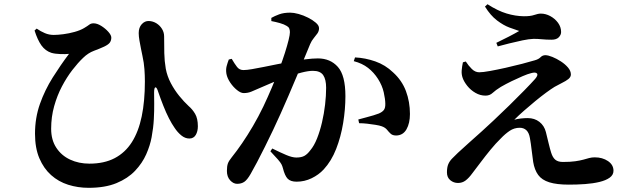

<svg xmlns="http://www.w3.org/2000/svg" viewBox="-20 -849 3040 923"><path d="M146.1 -702.3 156.3 -711.5Q175.8 -698 195.9 -689.6Q216 -681.1 238.1 -681.1Q257.3 -681.1 284.7 -684.6Q312 -688.1 339 -695.7Q366.1 -703.3 384.1 -714Q401.3 -724.2 409.4 -730.6Q417.4 -736.9 429.8 -736.9Q446.9 -736.9 466.6 -724.6Q486.3 -712.3 500.7 -696.2Q515.1 -680 515.1 -668.2Q515.1 -654.9 508.4 -644.9Q501.7 -634.9 480.5 -624.8Q459.1 -614.9 431.5 -604.7Q403.9 -594.5 379.5 -570.8Q354.5 -547 327.6 -512.2Q300.8 -477.3 277.8 -433.7Q254.8 -390.1 240.4 -338.6Q225.9 -287 225.9 -230Q225.9 -176.4 250.6 -138.9Q275.2 -101.3 316.9 -81.8Q358.7 -62.3 410 -62.3Q480.9 -62.3 531.3 -88.7Q581.8 -115.1 613.9 -165.6Q646 -216.1 661.3 -289.7Q676.5 -363.2 676.5 -457.4Q676.5 -486.6 674.3 -516.6Q672.2 -546.6 664.7 -580.9Q661.9 -594.7 657.8 -614.5Q653.8 -634.2 650.3 -654.5Q646.8 -674.8 646.8 -690Q646.8 -716.7 661.5 -732.8Q676.2 -748.8 695.8 -748Q715.3 -747.3 732 -737Q748.7 -726.6 758.8 -710Q769 -693.3 769 -674Q769 -631.9 769.8 -593.6Q770.6 -555.4 776.9 -518.8Q783.8 -482.4 801.3 -449.2Q818.9 -416 841.6 -388Q864.4 -359.9 886.8 -339.2Q905.3 -323.4 918.1 -301.5Q931 -279.6 931.2 -242.1Q931.2 -217.4 921 -200.2Q910.8 -183.1 890.2 -183.1Q869.8 -183.1 851.5 -198.1Q833.3 -213.1 819.2 -234.6Q806.3 -252.8 792.2 -280.2Q778.2 -307.6 765.2 -340.6Q752.2 -373.5 740.7 -407Q733.7 -429.9 727.3 -429.1Q720.8 -428.2 720.8 -403.3Q720.8 -384.3 721.3 -350.9Q721.7 -317.5 719.5 -276Q717.3 -234.4 708.9 -189.5Q701.7 -150 683 -107.4Q664.2 -64.8 629.4 -28Q594.5 8.8 539.8 31.4Q485.1 53.9 406 53.9Q354.5 53.9 307.9 39.2Q261.3 24.5 225.7 -7.3Q190.1 -39.1 169.2 -88.2Q148.3 -137.4 148.3 -206.4Q148.3 -282.4 172 -349.5Q195.8 -416.6 233.7 -476.8Q271.6 -536.9 311.7 -590Q295.4 -588.2 269.8 -589.1Q244.1 -590 226.7 -595.1Q197.9 -604.6 179.2 -630.6Q160.6 -656.7 146.1 -702.3Z M1288.9 -135.1Q1327 -116.1 1356 -103.9Q1384.9 -91.7 1404.6 -91.7Q1429.1 -91.7 1443.6 -99.9Q1458.1 -108.1 1471.8 -126.6Q1490.1 -148.2 1504.2 -183.6Q1518.2 -218.9 1528 -261Q1537.8 -303.1 1542.8 -346.1Q1547.8 -389.1 1547.8 -426.8Q1547.8 -467.1 1533.7 -487.8Q1519.5 -508.5 1484.2 -508.5Q1462.2 -508.5 1429.4 -500.1Q1396.5 -491.8 1360 -478.9Q1323.5 -466 1289.4 -452Q1255.2 -437.9 1230.9 -426.8Q1205.9 -416 1189.1 -408.8Q1172.2 -401.5 1151.6 -401.5Q1137.4 -401.5 1119.3 -416.1Q1101.1 -430.7 1086.8 -452Q1072.5 -473.3 1068.5 -493.9Q1065.1 -514.3 1069.5 -531Q1074 -547.7 1079.9 -562.9L1093.9 -566.2Q1107.9 -542.1 1119.5 -527.2Q1131 -512.2 1150.1 -512.2Q1166 -512.2 1191.4 -516.6Q1216.8 -521 1248.9 -527.4Q1281.1 -533.8 1316.8 -541.1Q1352.6 -548.4 1388.8 -554.4Q1413.2 -559.4 1448 -563.8Q1482.8 -568.2 1508 -568.2Q1567.9 -568.2 1604.2 -527.4Q1640.5 -486.6 1640.5 -386.8Q1640.5 -323.4 1629.6 -257.3Q1618.7 -191.1 1596 -133Q1573.3 -74.8 1536.1 -34.5Q1512.1 -8.6 1478 7.9Q1443.9 24.4 1405.9 24.4Q1377.1 24.4 1363.1 10.3Q1349.2 -3.8 1339.9 -40.9Q1337.4 -50.9 1332.9 -59.5Q1328.3 -68.1 1316.4 -81.9Q1304.4 -95.8 1279.8 -121.7ZM1284.4 -747.7V-763Q1299.8 -771.8 1321.8 -780Q1343.8 -788.2 1375.2 -788.2Q1392.1 -788.2 1415.6 -781.8Q1439 -775.3 1461.4 -763.9Q1483.7 -752.5 1498.7 -739.5Q1513.7 -726.4 1513.7 -713.3Q1513.7 -699.7 1506 -688.5Q1498.2 -677.4 1488.2 -665.5Q1478.1 -653.6 1470.9 -636.8Q1461.4 -613.7 1444.8 -573.7Q1428.1 -533.6 1408 -485.5Q1387.8 -437.5 1367.2 -389.5Q1346.5 -341.6 1329.3 -303.2Q1312.4 -265.3 1292.8 -224Q1273.1 -182.7 1253.3 -142.8Q1233.5 -102.9 1215.8 -69.4Q1198 -35.9 1184.7 -12.6Q1168.4 15.7 1154.3 25.2Q1140.2 34.7 1119.8 34.7Q1101.9 34.7 1086.4 17.9Q1070.8 1 1070.8 -27.3Q1070.8 -49.5 1075.3 -62.5Q1079.8 -75.5 1093.6 -92.3Q1118.2 -123 1144 -160.7Q1169.9 -198.4 1196 -243Q1222.1 -287.5 1246.2 -337.4Q1267.4 -382.2 1286.7 -427.8Q1306 -473.4 1322.1 -516.2Q1338.3 -559 1349.7 -594.9Q1361 -630.7 1367.4 -656.7Q1373.7 -682.8 1373.7 -694.2Q1373.7 -704.4 1370.5 -712Q1367.3 -719.6 1358.5 -724.3Q1346 -732.2 1325.5 -738Q1305 -743.8 1284.4 -747.7ZM1680.7 -555 1686.7 -573Q1735.9 -570.7 1784.2 -553.8Q1832.5 -536.9 1869.7 -501Q1912.2 -462.6 1931.5 -411.1Q1950.7 -359.7 1950.7 -301.2Q1950.7 -256.5 1934.1 -227.4Q1917.5 -198.3 1884.9 -197.6Q1867.5 -197.6 1858.4 -205.9Q1849.2 -214.2 1840.7 -225Q1832.1 -235.8 1815.2 -241.9Q1804.5 -245.8 1785.1 -248.9Q1765.8 -252.1 1744.9 -254.4Q1724.1 -256.7 1706.3 -256.7L1702.5 -274.6Q1723.9 -280.5 1742.3 -285.3Q1760.6 -290.1 1775.5 -294.6Q1790.3 -299.2 1801.4 -303.4Q1818.1 -310.6 1825.5 -320.6Q1832.9 -330.5 1832.3 -351Q1832 -372.9 1824.7 -405.3Q1817.4 -437.8 1797.3 -469.5Q1777.5 -500.7 1749.4 -522.6Q1721.3 -544.5 1680.7 -555Z M2219.1 -553.4Q2232.3 -533 2248.3 -517.3Q2264.4 -501.5 2284 -501.5Q2300.9 -501.5 2335.7 -507.8Q2370.4 -514.1 2411.2 -523.2Q2452.1 -532.4 2489.8 -542.2Q2527.6 -552.1 2551.5 -559.3Q2569.3 -564.3 2578.7 -574Q2588.1 -583.7 2601.7 -583.7Q2614.6 -583.7 2635.3 -575.4Q2655.9 -567.1 2676.3 -553.8Q2696.7 -540.6 2710.6 -524.3Q2724.4 -508 2724.4 -491Q2724.4 -478.6 2712.3 -468.9Q2700.1 -459.3 2682.1 -450.6Q2664.1 -441.8 2646.1 -431.5Q2629.6 -421.4 2605.2 -403.5Q2580.8 -385.6 2553.5 -363.1Q2526.2 -340.6 2499.7 -317.4Q2473.1 -294.1 2452.4 -273.4Q2466.7 -277.4 2484.1 -279.4Q2501.6 -281.3 2517 -281.3Q2549.7 -281.3 2573 -263.2Q2596.4 -245 2604.2 -214.4Q2610.3 -189.6 2617.3 -160.6Q2624.3 -131.6 2629.4 -115.7Q2636.8 -91.6 2649.8 -81Q2662.7 -70.4 2686.2 -70.4Q2722 -70.4 2745.4 -73.8Q2768.8 -77.2 2784.3 -81.5Q2799.9 -85.9 2812.4 -89.3Q2824.9 -92.6 2839.3 -92.6Q2876.3 -92.6 2902.7 -74.7Q2929.2 -56.7 2929.2 -28.2Q2929.2 -7.9 2910.8 5.2Q2892.5 18.3 2861.7 25.7Q2830.9 33.1 2792.5 35.9Q2754.1 38.6 2714.8 38.6Q2656.2 38.6 2620.6 27.4Q2584.9 16.2 2567.2 -8Q2549.6 -32.2 2543.2 -70.3Q2539 -99.6 2535.6 -128.9Q2532.3 -158.2 2527.5 -185.2Q2523.2 -210.9 2510.5 -222.9Q2497.7 -234.8 2478.5 -234.8Q2452.1 -234.8 2430.2 -220.1Q2408.3 -205.3 2387.5 -183.4Q2362.9 -159.5 2338.1 -129.2Q2313.2 -98.9 2291 -69.2Q2268.7 -39.6 2250.6 -16Q2234.4 6.3 2218.5 18.5Q2202.6 30.6 2181.7 30.6Q2161 30.6 2144.8 17.4Q2128.6 4.2 2128.6 -20.4Q2128.6 -44.1 2134.8 -59.2Q2141.1 -74.2 2153.1 -86.5Q2165 -98.7 2181.4 -114.4Q2202.4 -133.9 2233.5 -161.7Q2264.7 -189.5 2296.7 -218.2Q2328.8 -246.9 2352.1 -269.3Q2389.6 -304.4 2428.5 -342.5Q2467.3 -380.6 2500.5 -414.5Q2533.6 -448.4 2552.7 -469.8Q2568 -487.8 2561.4 -495.7Q2554.9 -503.6 2532.6 -497.2Q2517.9 -493.7 2492.9 -483.1Q2468 -472.4 2440.1 -459Q2412.2 -445.5 2387.7 -431.3Q2362.4 -415.6 2348.4 -402.5Q2334.4 -389.3 2314.1 -389.3Q2288.5 -389.3 2265.6 -402.6Q2242.6 -415.9 2226.6 -435.9Q2210.6 -455.9 2204.1 -474.4Q2197.9 -492 2199.5 -510.9Q2201.1 -529.9 2205.3 -549.4ZM2311.4 -817.4 2323.5 -828.7Q2373.2 -796.7 2415.5 -784.1Q2457.7 -771.4 2498.1 -770.9Q2529.7 -770.6 2548.2 -777.1Q2566.6 -783.6 2580.1 -783.6Q2603.1 -783.6 2625.4 -771.6Q2647.8 -759.5 2662.6 -739.4Q2677.4 -719.2 2677.4 -695.1Q2677.4 -681.3 2666.2 -669.7Q2654.9 -658.1 2631.4 -658.1Q2606.1 -658.1 2584.2 -660.3Q2562.4 -662.6 2543.6 -662.1Q2523.5 -661.5 2492 -655Q2460.5 -648.4 2428.1 -640.3Q2395.7 -632.2 2372.8 -625.9L2366 -643.1Q2396.7 -657.8 2425.9 -672.9Q2455.1 -687.9 2475.9 -700.1Q2457 -706.1 2428.7 -716.7Q2400.5 -727.2 2369.4 -750.7Q2338.3 -774.1 2311.4 -817.4Z"/></svg>

Font: Early Summer Mincho VF
Style: Regular
Weight: 250
Designer: GuiWonder
Version: Version 1.002